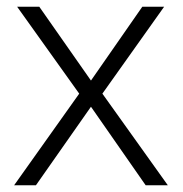

<svg xmlns="http://www.w3.org/2000/svg" viewBox="-20 -552 544 572"><path d="M216 -273 31 -532H97L251 -312L404 -532H469L285 -273L480 0H414L251 -234L87 0H22Z"/></svg>

Font: Noto Sans Thai Looped Light
Style: Regular
Weight: 300
Designer: Sasikarn Vongin, Ben Mitchell
Foundry: The Fontpad Ltd
Version: Version 1.001; ttfautohint (v1.8.4.7-5d5b)